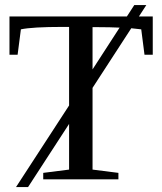

<svg xmlns="http://www.w3.org/2000/svg" viewBox="-20 -721 651 772"><path d="M92.8 31.2H44.4L257.8 -296.9V-612.8H232.9Q109.4 -612.8 64 -603L50.8 -501H18.1V-654.8H490.2L520 -700.7H568.4L538.6 -654.8H594.2V-501H561L547.9 -603L507.8 -607.4L352.1 -367.7V-39.1L456.1 -25.9V0H153.8V-25.9L257.8 -39.1V-222.7ZM376 -611.8H352.1V-441.9L460.9 -609.9Q421.9 -611.8 376 -611.8Z"/></svg>

Font: Times New Roman
Style: Regular
Weight: 400
Designer: Steve Matteson
Foundry: Ascender Corporation
Version: Version 2.00.3